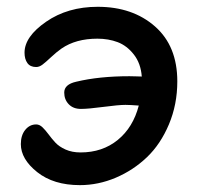

<svg xmlns="http://www.w3.org/2000/svg" viewBox="-20 -517 578 562"><path d="M213.9 24.9Q136.7 24.9 88.9 -13.2Q41 -51.3 41 -95.2Q41 -121.1 54 -137Q66.9 -152.8 85.9 -152.8Q95.7 -152.8 104.5 -144.3Q113.3 -135.7 122.1 -123.8Q130.9 -111.8 141.8 -99.9Q152.8 -87.9 171.9 -79.3Q190.9 -70.8 215.8 -70.8Q279.8 -70.8 324.7 -107.4Q369.6 -144 386.2 -208Q359.9 -210 347.2 -210Q327.1 -210 282.7 -204.1Q238.3 -198.2 216.8 -198.2Q194.3 -198.2 181.2 -211.9Q168 -225.6 168 -246.1Q168 -270 203.1 -277.8Q270 -293.9 358.9 -293.9Q365.7 -293.9 377.4 -293.5Q389.2 -293 395 -293Q392.1 -331.5 371.8 -357.4Q351.6 -383.3 324.5 -393.6Q297.4 -403.8 265.1 -403.8Q202.1 -403.8 160.2 -375Q145.5 -364.7 129.9 -350.1Q114.3 -335.4 104.7 -328.1Q95.2 -320.8 85.9 -320.8Q68.4 -320.8 60.1 -332.5Q51.8 -344.2 51.8 -362.8Q51.8 -409.7 115 -453.4Q178.2 -497.1 266.1 -497.1Q368.2 -497.1 433.6 -439.7Q499 -382.3 499 -278.8Q499 -211.4 474.6 -153.3Q450.2 -95.2 410.2 -56.9Q370.1 -18.6 318.8 3.2Q267.6 24.9 213.9 24.9Z"/></svg>

Font: Shantell Sans Bouncy
Style: Regular
Weight: 500
Designer: Stephen Nixon, Anya Danilova, Shantell Martin
Foundry: Arrow Type
Version: Version 1.006;[9816181b4]